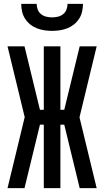

<svg xmlns="http://www.w3.org/2000/svg" viewBox="-20 -975 540 995"><path d="M481 0H393L313 -329H293V0H207V-329H187L107 0H19L108 -368L19 -735H107L187 -406H207V-735H293V-406H313L393 -735H481L392 -367ZM250 -815Q230 -815 210 -818Q190 -821 171 -828.5Q152 -836 136.5 -848.5Q121 -861 110 -878Q99 -895 94.5 -915Q90 -935 90 -955H170Q170 -940 175.5 -925.5Q181 -911 193 -901.5Q205 -892 220 -888.5Q235 -885 250 -885Q265 -885 280 -888.5Q295 -892 307 -901.5Q319 -911 324.5 -925.5Q330 -940 330 -955H410Q410 -935 405.5 -915Q401 -895 390 -878Q379 -861 363.5 -848.5Q348 -836 329 -828.5Q310 -821 290 -818Q270 -815 250 -815Z"/></svg>

Font: Iosevka Bendy Medium
Style: Regular
Weight: 500
Monospace: yes
Designer: Belleve Invis
Foundry: Belleve Invis
Version: Version 30.1.2